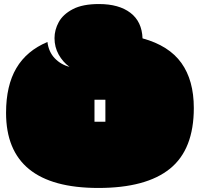

<svg xmlns="http://www.w3.org/2000/svg" viewBox="-20 -896 990 951"><path d="M467 35Q10 35 10 -337Q10 -472 61 -558.5Q112 -645 215 -688Q221 -639 251 -607.5Q281 -576 324 -565Q291 -589 270.5 -626Q250 -663 250 -707Q250 -748 271 -786.5Q292 -825 340.5 -850.5Q389 -876 470 -876Q569 -876 626 -832.5Q683 -789 686 -706Q817 -670 878.5 -584Q940 -498 940 -361Q940 -156 822 -60.5Q704 35 467 35ZM448 -293H502V-402H448Z"/></svg>

Font: Oi
Style: Regular
Weight: 400
Designer: Kostas Bartsokas, Mohamad Dakak
Foundry: Foundry5
Version: Version 4.000